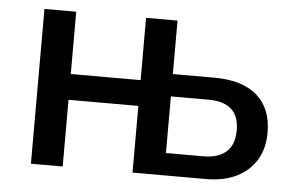

<svg xmlns="http://www.w3.org/2000/svg" viewBox="-41 -550 940 608"><g transform="rotate(5 428.5 -246.0)"><path d="M77 0V-492H178V-294H400V-492H500V-322H632Q721 -322 768 -281Q815 -240 815 -163Q815 -113 793 -76.5Q771 -40 730.5 -20Q690 0 633 0H400V-212H178V0ZM500 -71H619Q666 -71 691.5 -93.5Q717 -116 717 -162Q717 -208 692 -229.5Q667 -251 620 -251H500Z"/></g></svg>

Font: Nunito Sans 10pt SemiCondensed SemiBold
Style: Regular
Weight: 600
Width: 4
Designer: Vernon Adams
Foundry: Vernon Adams
Version: Version 3.101;gftools[0.9.27]